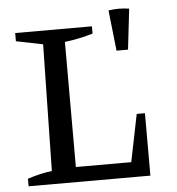

<svg xmlns="http://www.w3.org/2000/svg" viewBox="-52 -767 753 815"><g transform="rotate(-5 325.0 -359.0)"><path d="M521 -266H556V0H37V-32Q64 -41 89.5 -47Q115 -53 141 -56L151 -595L37 -618V-653H364V-622Q337 -614 307 -607.5Q277 -601 244 -597V-64H480ZM459 -541 440 -714Q484 -721 528 -714L508 -541Z"/></g></svg>

Font: Piazzolla 24pt Medium
Style: Regular
Weight: 500
Designer: Juan Pablo del Peral
Foundry: Huerta Tipografica
Version: Version 2.005